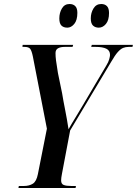

<svg xmlns="http://www.w3.org/2000/svg" viewBox="-20 -938 683 958"><path d="M72 0 74 -10H99Q126 -10 144 -21.5Q162 -33 169 -69L214 -296L144 -656Q138 -685 130.5 -694.5Q123 -704 102 -704H92L93 -714H345L342 -704H302Q282 -704 269.5 -697Q257 -690 257 -673Q257 -656 259.5 -636.5Q262 -617 269 -574L290 -472Q296 -435 305 -390Q314 -345 322 -293Q337 -320 355 -349Q373 -378 394 -414L511 -612Q521 -628 525 -642.5Q529 -657 529 -664Q529 -686 510.5 -695Q492 -704 458 -704H435L438 -714H643L641 -704H622Q607 -704 594.5 -699Q582 -694 568 -678.5Q554 -663 535 -630L330 -287L289 -70Q285 -50 285 -38Q285 -20 298 -15Q311 -10 336 -10H359L357 0ZM473 -800Q455 -800 444 -810.5Q433 -821 433 -846Q433 -874 446.5 -896Q460 -918 485 -918Q503 -918 513.5 -907.5Q524 -897 524 -873Q524 -837 508.5 -818.5Q493 -800 473 -800ZM316 -800Q297 -800 286.5 -810.5Q276 -821 276 -846Q276 -874 289 -896Q302 -918 327 -918Q345 -918 355.5 -907.5Q366 -897 366 -874Q366 -837 350.5 -818.5Q335 -800 316 -800Z"/></svg>

Font: Noto Serif Display ExtraCondensed SemiBold
Style: Italic
Weight: 600
Width: 2
Italic angle: -12°
Designer: Monotype Design Team
Foundry: Monotype Imaging Inc.
Version: Version 2.009